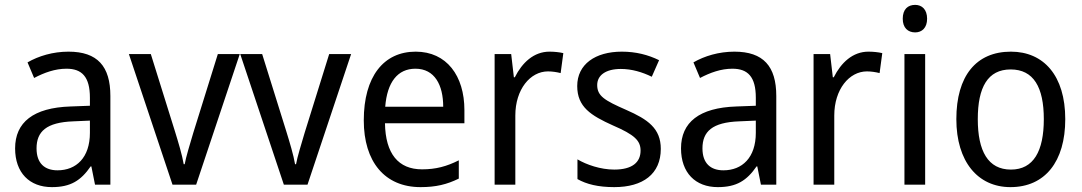

<svg xmlns="http://www.w3.org/2000/svg" viewBox="-20 -758 4441 788"><path d="M261 -546C197 -546 138 -528 93 -502L120 -438C162 -460 206 -476 253 -476C316 -476 349 -443 349 -357V-324L269 -321C117 -316 42 -256 42 -149C42 -49 101 10 193 10C270 10 312 -17 352 -75H355L370 0H433V-364C433 -486 380 -546 261 -546ZM281 -260 349 -263V-213C349 -111 293 -59 216 -59C164 -59 130 -87 130 -149C130 -218 170 -256 281 -260Z M688 0H785L964 -536H874L773 -212C760 -168 743 -113 738 -84H734C728 -121 711 -177 698 -219L599 -536H509Z M1145 0H1242L1421 -536H1331L1230 -212C1217 -168 1200 -113 1195 -84H1191C1185 -121 1168 -177 1155 -219L1056 -536H966Z M1686 -546C1554 -546 1473 -443 1473 -264C1473 -94 1559 10 1706 10C1769 10 1814 -1 1863 -25V-100C1813 -75 1769 -63 1712 -63C1615 -63 1562 -127 1560 -252H1886V-306C1886 -447 1813 -546 1686 -546ZM1685 -476C1764 -476 1799 -409 1799 -320H1561C1569 -421 1612 -476 1685 -476Z M2235 -546C2171 -546 2123 -501 2093 -441H2089L2078 -536H2010V0H2095V-284C2095 -391 2156 -465 2229 -465C2246 -465 2266 -462 2281 -458L2292 -540C2275 -544 2254 -546 2235 -546Z M2692 -147C2692 -231 2639 -268 2550 -307C2461 -346 2431 -364 2431 -409C2431 -449 2466 -475 2528 -475C2573 -475 2616 -462 2655 -443L2685 -511C2640 -533 2590 -546 2532 -546C2423 -546 2349 -494 2349 -405C2349 -319 2405 -284 2496 -243C2584 -205 2609 -181 2609 -140C2609 -92 2575 -62 2501 -62C2445 -62 2387 -82 2350 -104V-23C2387 -2 2435 10 2501 10C2619 10 2692 -44 2692 -147Z M2994 -546C2930 -546 2871 -528 2826 -502L2853 -438C2895 -460 2939 -476 2986 -476C3049 -476 3082 -443 3082 -357V-324L3002 -321C2850 -316 2775 -256 2775 -149C2775 -49 2834 10 2926 10C3003 10 3045 -17 3085 -75H3088L3103 0H3166V-364C3166 -486 3113 -546 2994 -546ZM3014 -260 3082 -263V-213C3082 -111 3026 -59 2949 -59C2897 -59 2863 -87 2863 -149C2863 -218 2903 -256 3014 -260Z M3544 -546C3480 -546 3432 -501 3402 -441H3398L3387 -536H3319V0H3404V-284C3404 -391 3465 -465 3538 -465C3555 -465 3575 -462 3590 -458L3601 -540C3584 -544 3563 -546 3544 -546Z M3736 -738C3706 -738 3685 -720 3685 -681C3685 -644 3706 -625 3736 -625C3764 -625 3785 -644 3785 -681C3785 -719 3764 -738 3736 -738ZM3777 -536H3692V0H3777Z M4352 -269C4352 -448 4263 -546 4129 -546C3986 -546 3905 -446 3905 -269C3905 -95 3993 10 4127 10C4269 10 4352 -95 4352 -269ZM3993 -269C3993 -400 4034 -473 4128 -473C4222 -473 4264 -400 4264 -269C4264 -138 4222 -62 4129 -62C4035 -62 3993 -138 3993 -269Z"/></svg>

Font: Noto Sans Bengali UI SemiCondensed
Style: Regular
Weight: 400
Width: 4
Designer: Jelle Bosma - Monotype Design Team
Foundry: Monotype Imaging Inc.
Version: Version 2.003